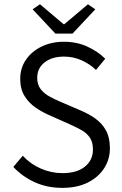

<svg xmlns="http://www.w3.org/2000/svg" viewBox="-20 -890 588 922"><path d="M279.3 12.2Q206.5 12.2 147 -14.9Q87.4 -42 43.9 -88.4L89.4 -142.1Q125.5 -102.5 175.8 -80.6Q226.1 -58.6 280.3 -58.6Q349.1 -58.6 387.7 -89.8Q426.3 -121.1 426.3 -171.9Q426.3 -208 411.1 -229.7Q396 -251.5 370.1 -265.9Q344.2 -280.3 312 -294.4L214.4 -337.9Q183.1 -351.6 151.4 -373Q119.6 -394.5 98.4 -428.2Q77.1 -461.9 77.1 -511.2Q77.1 -563 104.5 -603Q131.8 -643.1 179.4 -666.3Q227.1 -689.5 287.1 -689.5Q349.1 -689.5 399.9 -666Q450.7 -642.6 485.4 -607.9L440.9 -554.2Q410.2 -583.5 371.1 -600.8Q332 -618.2 287.1 -618.2Q229.5 -618.2 194.1 -590.3Q158.7 -562.5 158.7 -516.1Q158.7 -482.9 175.8 -461.4Q192.9 -439.9 218.8 -426Q244.6 -412.1 271 -400.9L367.7 -359.4Q407.2 -342.8 439 -319.8Q470.7 -296.9 489.3 -262.9Q507.8 -229 507.8 -178.2Q507.8 -125 480 -81.8Q452.1 -38.6 401.1 -13.2Q350.1 12.2 279.3 12.2ZM246.1 -728.5 136.7 -845.2 171.9 -869.6 285.2 -773.9H289.1L402.3 -869.6L437.5 -845.2L328.1 -728.5Z"/></svg>

Font: Akatab
Style: Regular
Weight: 400
Designer: SIL Global
Foundry: SIL Global
Version: Version 4.100